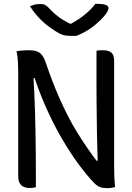

<svg xmlns="http://www.w3.org/2000/svg" viewBox="-20 -971 690 1001"><path d="M167 5Q161 7 152 8Q143 9 133 9Q116 9 102.5 2.5Q89 -4 82 -17.5Q75 -31 75 -52Q75 -120 75 -188Q75 -256 75 -324Q75 -392 75 -460Q75 -528 75 -596Q75 -618 73.5 -648Q72 -678 66 -704Q77 -706 87.5 -707Q98 -708 108.5 -708.5Q119 -709 130 -709Q157 -709 173 -703Q189 -697 200 -682.5Q211 -668 220 -640Q236 -593 253.5 -547.5Q271 -502 290.5 -458Q310 -414 332 -370.5Q354 -327 380 -284.5Q406 -242 435.5 -199Q465 -156 499 -112L461 -133H512L490 -109Q489 -150 487.5 -191Q486 -232 485.5 -272.5Q485 -313 484.5 -354.5Q484 -396 483.5 -439.5Q483 -483 483 -530Q483 -575 483 -618.5Q483 -662 483 -706Q489 -708 496.5 -708.5Q504 -709 515 -709Q547 -709 561 -696.5Q575 -684 575 -654Q575 -587 575 -519Q575 -451 575 -383Q575 -315 575 -246.5Q575 -178 575 -109Q575 -81 576 -52.5Q577 -24 580 4Q574 6 568 7Q562 8 555.5 9Q549 10 541 10Q516 10 501.5 4.5Q487 -1 471 -17Q434 -55 390 -114.5Q346 -174 302 -249.5Q258 -325 218.5 -414Q179 -503 149 -600L181 -564H136L153 -595Q156 -545 158.5 -493Q161 -441 162.5 -388Q164 -335 165 -282.5Q166 -230 166.5 -179Q167 -128 167 -80Q167 -58 167 -37Q167 -16 167 5ZM378 -784Q373 -784 367.5 -784Q362 -784 356.5 -784Q351 -784 346 -784Q328 -784 311.5 -788Q295 -792 267 -810Q251 -820 233 -833.5Q215 -847 198 -863Q181 -879 165.5 -898Q150 -917 136 -939Q149 -944 161 -947Q173 -950 190 -950Q207 -950 216.5 -944.5Q226 -939 238 -926Q262 -900 291 -879Q320 -858 372 -835L315 -847Q331 -847 347.5 -847Q364 -847 381 -847L325 -834Q383 -863 420 -893Q457 -923 477 -951H483Q506 -951 520 -948.5Q534 -946 540 -940.5Q546 -935 546 -929Q546 -923 540 -911Q534 -899 519 -882Q505 -867 489.5 -853Q474 -839 456 -826Q438 -813 418.5 -802.5Q399 -792 378 -784Z"/></svg>

Font: Recursive Casual
Style: Regular
Weight: 400
Version: Version 1.047